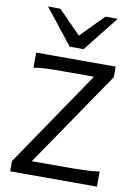

<svg xmlns="http://www.w3.org/2000/svg" viewBox="-105 -1059 810 1127"><g transform="rotate(10 300.5 -495.5)"><path d="M539.6 -649.4 151.4 -80.6H341.8Q413.6 -80.6 469.2 -82.8Q524.9 -85 554.2 -90.3V0H36.6V-61L424.8 -632.3H258.8Q222.7 -632.3 193.6 -632.1Q164.6 -631.8 141.1 -630.6Q117.7 -629.4 99.1 -627.4Q80.6 -625.5 65.9 -622.6V-712.9H539.6ZM161.1 -991.2 295.4 -854.5 429.7 -991.2H502.9L336.9 -781.2H253.9L87.9 -991.2Z"/></g></svg>

Font: Andika New Basic
Style: Regular
Weight: 400
Designer: Victor Gaultney, Annie Olsen, Julie Remington, Don Collingsworth, Eric Hays
Foundry: SIL International
Version: Version 5.500; ttfautohint (v1.8.3)